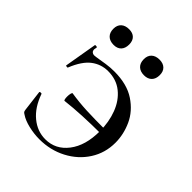

<svg xmlns="http://www.w3.org/2000/svg" viewBox="-166 -666 781 781"><g transform="rotate(45 224.5 -275.5)"><path d="M415 -197Q415 -138 384.5 -90.5Q354 -43 301.5 -15.5Q249 12 186 12Q155 12 123.5 4.5Q92 -3 73 -16Q66 -20 64 -23Q62 -26 61 -34L50 -123Q50 -126 55.5 -126.5Q61 -127 62 -124Q82 -67 119.5 -36Q157 -5 203 -5Q262 -5 299.5 -54Q337 -103 337 -185Q337 -238 320 -283Q303 -328 269.5 -355Q236 -382 188 -382Q148 -382 116.5 -358Q85 -334 62 -277Q61 -274 55 -275.5Q49 -277 51 -279L75 -419Q75 -420 79 -420Q88 -420 87 -416Q85 -408 85 -405Q85 -396 90 -391.5Q95 -387 102 -387Q108 -387 132 -391Q137 -392 160 -395.5Q183 -399 207 -399Q280 -399 326.5 -368Q373 -337 394 -291Q415 -245 415 -197ZM353 -205V-181Q234 -181 149 -171Q146 -170 144.5 -176Q143 -182 143 -191Q143 -201 145 -209Q147 -217 150 -216Q195 -209 239.5 -207Q284 -205 353 -205ZM81 -519Q81 -540 93.5 -551.5Q106 -563 128 -563Q149 -563 160.5 -551.5Q172 -540 172 -519Q172 -497 160.5 -485Q149 -473 128 -473Q106 -473 93.5 -485Q81 -497 81 -519ZM256 -519Q256 -540 268.5 -551.5Q281 -563 303 -563Q324 -563 336 -551.5Q348 -540 348 -519Q348 -497 336 -485Q324 -473 303 -473Q281 -473 268.5 -485Q256 -497 256 -519Z"/></g></svg>

Font: Cormorant Infant Medium
Style: Regular
Weight: 500
Designer: Christian Thalmann (Catharsis Fonts)
Foundry: Catharsis Fonts
Version: Version 4.000